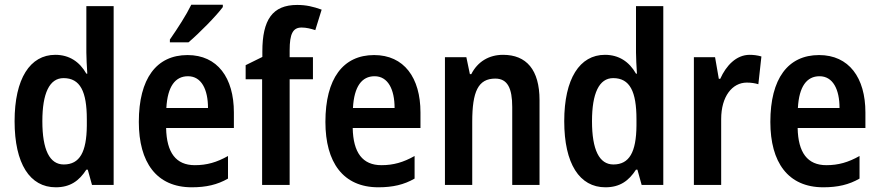

<svg xmlns="http://www.w3.org/2000/svg" viewBox="-20 -786 3737 816"><path d="M217 10C278 10 316 -17 347 -65H353L371 0H463V-760H347V-563C347 -539 349 -506 351 -473H347C318 -524 274 -553 215 -553C108 -553 42 -452 42 -271C42 -90 107 10 217 10ZM251 -87C191 -87 160 -149 160 -271C160 -389 190 -454 250 -454C321 -454 349 -397 349 -279V-252C348 -140 319 -87 251 -87Z M927 -756V-766H793C771 -721 736 -667 702 -618V-606H781C827 -645 899 -718 927 -756ZM777 -552C645 -552 570 -452 570 -268C570 -96 645 10 795 10C856 10 904 -1 949 -27V-123C901 -96 859 -84 808 -84C728 -84 688 -137 686 -242H974V-308C974 -456 904 -552 777 -552ZM779 -462C836 -462 864 -406 864 -327H687C692 -419 725 -462 779 -462Z M1310 -449V-543H1211V-572C1211 -643 1225 -669 1262 -669C1282 -669 1301 -664 1320 -658L1347 -745C1311 -758 1281 -765 1243 -765C1138 -765 1095 -702 1095 -567V-544L1024 -509V-449H1094V0H1211V-449Z M1570 -552C1438 -552 1363 -452 1363 -268C1363 -96 1438 10 1588 10C1649 10 1697 -1 1742 -27V-123C1694 -96 1652 -84 1601 -84C1521 -84 1481 -137 1479 -242H1767V-308C1767 -456 1697 -552 1570 -552ZM1572 -462C1629 -462 1657 -406 1657 -327H1480C1485 -419 1518 -462 1572 -462Z M2118 -553C2058 -553 2010 -524 1983 -471H1977L1962 -543H1871V0H1987V-268C1987 -397 2012 -452 2085 -452C2137 -452 2157 -411 2157 -331V0H2273V-360C2273 -490 2217 -553 2118 -553Z M2553 10C2614 10 2652 -17 2683 -65H2689L2707 0H2799V-760H2683V-563C2683 -539 2685 -506 2687 -473H2683C2654 -524 2610 -553 2551 -553C2444 -553 2378 -452 2378 -271C2378 -90 2443 10 2553 10ZM2587 -87C2527 -87 2496 -149 2496 -271C2496 -389 2526 -454 2586 -454C2657 -454 2685 -397 2685 -279V-252C2684 -140 2655 -87 2587 -87Z M3166 -553C3109 -553 3066 -507 3041 -451H3035L3019 -543H2929V0H3045V-280C3045 -376 3092 -435 3154 -435C3174 -435 3190 -432 3203 -428L3216 -546C3199 -551 3182 -553 3166 -553Z M3461 -552C3329 -552 3254 -452 3254 -268C3254 -96 3329 10 3479 10C3540 10 3588 -1 3633 -27V-123C3585 -96 3543 -84 3492 -84C3412 -84 3372 -137 3370 -242H3658V-308C3658 -456 3588 -552 3461 -552ZM3463 -462C3520 -462 3548 -406 3548 -327H3371C3376 -419 3409 -462 3463 -462Z"/></svg>

Font: Noto Sans Lao Condensed SemiBold
Style: Regular
Weight: 600
Width: 3
Designer: Monotype Design Team
Foundry: Monotype Imaging Inc.
Version: Version 2.003